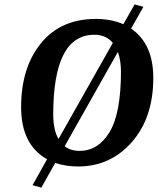

<svg xmlns="http://www.w3.org/2000/svg" viewBox="-20 -746 717 873"><path d="M677 -392Q677 -211 579.5 -100Q482 11 335 11Q281 11 231 -5L168 107L128 96L194 -22Q76 -88 76 -259Q76 -438 166 -549Q256 -660 416 -660Q485 -660 541 -636L592 -726L632 -715L576 -616Q677 -547 677 -392ZM222 -225Q222 -156 246 -114L493 -551Q462 -588 409 -588Q222 -588 222 -225ZM530 -421Q530 -470 516 -510L274 -81Q301 -60 342 -60Q427 -60 478.5 -146Q530 -232 530 -421Z"/></svg>

Font: Arsenal
Style: Bold Italic
Weight: 700
Italic angle: -9°
Designer: Andrij Shevchenko
Foundry: Stairsfor.com
Version: Version 1.000